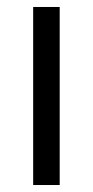

<svg xmlns="http://www.w3.org/2000/svg" viewBox="-20 -530 267 550"><path d="M75 0V-510H151V0Z"/></svg>

Font: Assailand
Style: Regular
Weight: 400
Designer: Hector Gatti with collaboration of the Omnibus-Type team
Foundry: Omnibus-Type
Version: Version 0.072;October 19, 2019;FontCreator 12.0.0.2547 64-bi